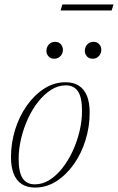

<svg xmlns="http://www.w3.org/2000/svg" viewBox="-20 -835 532 865"><path d="M275.5 -464.5Q311 -464.5 335.2 -449Q359.5 -433.5 371.8 -403Q384 -372.5 384 -328Q384 -264 365.2 -203.5Q346.5 -143 312.5 -95Q278.5 -47 234 -18.5Q189.5 10 138 10Q102.5 10 78.2 -5.5Q54 -21 41.8 -51.8Q29.5 -82.5 29.5 -127Q29.5 -190.5 48.2 -251Q67 -311.5 101 -359.5Q135 -407.5 179.5 -436Q224 -464.5 275.5 -464.5ZM137 -4.5Q171.5 -4.5 203 -24.2Q234.5 -44 261.2 -78Q288 -112 307.8 -155Q327.5 -198 338.5 -244.5Q349.5 -291 349.5 -335.5Q349.5 -396.5 331.2 -423.5Q313 -450.5 276.5 -450.5Q242 -450.5 210.5 -430.5Q179 -410.5 152.2 -376.8Q125.5 -343 105.8 -300Q86 -257 75 -210.2Q64 -163.5 64 -119Q64 -58.5 82.2 -31.5Q100.5 -4.5 137 -4.5ZM224 -570.5Q207.5 -570.5 198.2 -581.5Q189 -592.5 189 -606Q189 -616.5 193.8 -625.8Q198.5 -635 207.5 -640.8Q216.5 -646.5 228.5 -646.5Q245 -646.5 254.2 -635.5Q263.5 -624.5 263.5 -610Q263.5 -600 258.8 -591Q254 -582 245.2 -576.2Q236.5 -570.5 224 -570.5ZM397 -570.5Q380.5 -570.5 371.2 -581.5Q362 -592.5 362 -606Q362 -616.5 366.8 -625.8Q371.5 -635 380.5 -640.8Q389.5 -646.5 401.5 -646.5Q418 -646.5 427.2 -635.5Q436.5 -624.5 436.5 -610Q436.5 -600 431.8 -591Q427 -582 418.2 -576.2Q409.5 -570.5 397 -570.5ZM253 -788 261 -815H491.5L483 -788Z"/></svg>

Font: Newsreader 36pt ExtraLight
Style: Italic
Weight: 250
Italic angle: -17°
Designer: Hugues Gentile
Foundry: Production Type
Version: Version 1.003